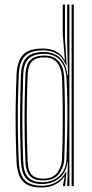

<svg xmlns="http://www.w3.org/2000/svg" viewBox="-20 -820 406 846"><path d="M305.2 0H295.5V-800H305.2ZM285.8 0H276.2L279.2 -106.8H277.2Q272.5 -59.5 240.5 -34.4Q208.5 -9.2 164.8 -9.2Q118.2 -9.2 96.5 -32.4Q74.8 -55.5 72.2 -109.5Q69.8 -171.8 68.9 -232.5Q68 -293.2 68.9 -356.5Q69.8 -419.8 72.2 -489.2Q74.5 -544.5 98.2 -567.6Q122 -590.8 172.5 -590.8Q217.8 -590.8 244.9 -564Q272 -537.2 277 -488H279.5L276 -636.5V-800H285.8ZM167 -17.2Q195.2 -17.2 218.8 -28.8Q242.2 -40.2 256.9 -63Q271.5 -85.8 272.8 -119Q275 -172 276.2 -234.5Q277.5 -297 276.9 -359.9Q276.2 -422.8 272.8 -476.8Q270.8 -510.2 258.9 -533.9Q247 -557.5 226.2 -570.1Q205.5 -582.8 176 -582.8Q128.5 -582.8 106.2 -561.5Q84 -540.2 82.2 -489.5Q79.8 -419.2 78.9 -357Q78 -294.8 78.9 -234.5Q79.8 -174.2 82.2 -109.5Q84.2 -60 103.9 -38.6Q123.5 -17.2 167 -17.2ZM169.8 -25Q130 -25 111.9 -44.8Q93.8 -64.5 91.8 -109.8Q89.5 -172.2 88.6 -231.9Q87.8 -291.5 88.5 -354.5Q89.2 -417.5 92 -490Q93.8 -535.5 113.5 -555.4Q133.2 -575.2 176.5 -575.2Q217.2 -575.2 239.2 -549.4Q261.2 -523.5 263 -476.8Q265.2 -426 265.9 -363.5Q266.5 -301 265.9 -237.4Q265.2 -173.8 263.2 -119.2Q262.2 -84.2 240.4 -54.6Q218.5 -25 169.8 -25ZM170.2 -32.8Q213.5 -32.8 232.9 -60.1Q252.2 -87.5 253.2 -119.5Q255.2 -170 256 -231.9Q256.8 -293.8 256.2 -357.2Q255.8 -420.8 253.2 -476.5Q251.5 -519.5 232.1 -543.4Q212.8 -567.2 176.8 -567.2Q138.2 -567.2 120.8 -549.1Q103.2 -531 101.8 -489.8Q97.8 -380.2 97.9 -290.4Q98 -200.5 101.8 -110.5Q103.2 -68.2 119.5 -50.5Q135.8 -32.8 170.2 -32.8ZM162.8 6.2Q106 6.2 80.8 -20.9Q55.5 -48 52.8 -109Q50.2 -173.5 49.2 -234.1Q48.2 -294.8 49.2 -357.2Q50.2 -419.8 52.8 -489.5Q55.2 -549.5 80.9 -577.9Q106.5 -606.2 168.2 -606.2Q201.5 -606.2 226.2 -593.5Q251 -580.8 263.5 -556.5H265.8L256.5 -669V-800H266.2V-654.5L273.5 -532.5H271Q256 -569 230.4 -583.6Q204.8 -598.2 171 -598.2Q116.2 -598.2 90.6 -573.5Q65 -548.8 62.8 -490.5Q59.8 -418.2 58.9 -355.2Q58 -292.2 59 -232.2Q60 -172.2 62.8 -108.8Q65.2 -50.8 89.2 -26.1Q113.2 -1.5 164.5 -1.5Q199.2 -1.5 226.9 -17Q254.5 -32.5 269.8 -62H272.5L267.2 0H257.5V-4.8L265.2 -41.5H263Q249 -20.5 223.2 -7.1Q197.5 6.2 162.8 6.2Z"/></svg>

Font: Big Shoulders Inline Text Thin ExtraLight
Style: Regular
Weight: 250
Version: Version 2.002